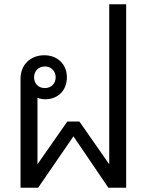

<svg xmlns="http://www.w3.org/2000/svg" viewBox="-20 -887 697 907"><path d="M77 -516V0H160L327 -243L492 0H576V-867H496V-111L355 -313H298L157 -111V-425C167 -421 180 -418 193 -418C255 -418 296 -461 296 -522C296 -583 252 -626 189 -626C123 -626 77 -580 77 -516ZM141 -522C141 -551 161 -573 192 -573C222 -573 243 -551 243 -522C243 -492 222 -471 192 -471C161 -471 141 -492 141 -522Z"/></svg>

Font: TPK Tissa Web Quiz
Style: Regular
Weight: 400
Designer: Jacques Le Bailly, Suppakit Chalermlarp | Katatrad Co.,Ltd.
Foundry: Jacques Le Bailly, Cadson Demak Co.,Ltd.
Version: Version 5.000;Glyphs 3.1.2 (3151)